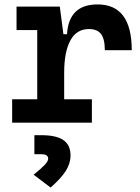

<svg xmlns="http://www.w3.org/2000/svg" viewBox="-20 -547 626 856"><path d="M266.1 -222.7V-104.5H389.6V0H34.2V-104.5H146V-413.1H53.7V-517.6H246.6L262.7 -394.5H278.8Q286.6 -527.3 415 -527.3Q567.4 -527.3 567.4 -323.2H447.3Q447.3 -373.5 430.4 -395.5Q413.6 -417.5 376.5 -417.5Q321.3 -417.5 293.7 -366.7Q266.1 -315.9 266.1 -222.7ZM205.6 289.1 129.9 231.9Q165.5 203.1 180.2 187.3Q194.8 171.4 194.8 160.6Q194.8 140.6 165 140.6H133.3V55.7H164.1Q231 55.7 262.7 77.6Q294.4 99.6 294.4 146Q294.4 181.6 273.2 215.1Q252 248.5 205.6 289.1Z"/></svg>

Font: CaskaydiaCove NF SemiBold
Style: Regular
Weight: 600
Designer: Aaron Bell
Foundry: Saja Typeworks
Version: Version 2111.001; VTT 6.35;Nerd Fonts 3.2.1